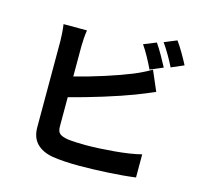

<svg xmlns="http://www.w3.org/2000/svg" viewBox="-123 -990 1246 1171"><g transform="rotate(15 500.0 -404.0)"><path d="M818 -669 737 -635Q722 -667 701 -705.5Q680 -744 659 -774L738 -806Q758 -777 780.5 -737.5Q803 -698 818 -669ZM299 -343V-158Q299 -126 314.5 -113.5Q330 -101 364 -95Q413 -89 480 -89Q558 -89 660 -98Q762 -107 828 -124V22Q754 32 654.5 37.5Q555 43 472 43Q375 43 304 32Q238 20 202.5 -17Q167 -54 167 -118V-663Q167 -680 165 -711Q163 -742 159 -767H307Q303 -743 301 -713.5Q299 -684 299 -663V-474Q391 -497 485.5 -527.5Q580 -558 649 -586Q701 -607 758 -640L812 -514Q792 -506 772 -497Q729 -480 695 -466Q616 -436 508 -402.5Q400 -369 299 -343ZM777 -819 856 -851Q877 -822 900 -782.5Q923 -743 937 -715L858 -681Q842 -714 820 -751.5Q798 -789 777 -819Z"/></g></svg>

Font: Source Han Sans CN Bold
Style: Bold
Weight: 700
Designer: Ryoko NISHIZUKA 西塚涼子 (kana & ideographs); Paul D. Hunt (Latin, Greek & Cyrillic); Wenlong ZHANG 张文龙 (bopomofo); Sandoll 
Foundry: Adobe Systems Incorporated
Version: Version 1.00;May 30, 2023;FontCreator 11.5.0.2422 32-bit